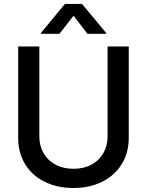

<svg xmlns="http://www.w3.org/2000/svg" viewBox="-20 -943 746 975"><path d="M633.8 -707V-242.2Q633.8 -168.5 598.9 -110.8Q564 -53.2 500.2 -20.8Q436.5 11.7 353.5 11.7Q269.5 11.7 205.6 -20.5Q141.6 -52.7 106.9 -110.6Q72.3 -168.5 72.3 -242.2V-707H179.7V-251Q179.7 -203.1 200.9 -165.8Q222.2 -128.4 261.5 -107.2Q300.8 -85.9 353.5 -85.9Q405.8 -85.9 444.8 -107.2Q483.9 -128.4 505.1 -165.8Q526.4 -203.1 526.4 -251V-707ZM353.5 -863.3 282.2 -771.5H188.5V-776.4L309.6 -922.9H396.5L518.6 -776.4V-771.5H423.8Z"/></svg>

Font: Pretendard JP Medium
Style: Regular
Weight: 500
Designer: Base glyphs from Inter by Rasmus Andersson; Hangeul glyphs from Noto Sans CJK(Source Han Sans) by Jang Soo-young and Kan
Foundry: Kil Hyung-jin
Version: Version 1.309